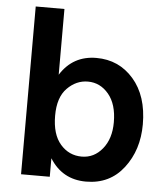

<svg xmlns="http://www.w3.org/2000/svg" viewBox="-52 -753 698 806"><g transform="rotate(5 297.5 -350.0)"><path d="M313 -96Q365 -96 400 -139Q435 -182 435 -251Q435 -327 399.5 -369.5Q364 -412 312 -412Q263 -412 225 -373.5Q187 -335 187 -258Q187 -179 223 -137.5Q259 -96 313 -96ZM187 -707V-430Q240 -514 339 -514Q434 -514 495.5 -443.5Q557 -373 557 -253Q557 -145 498.5 -69Q440 7 340 7Q240 7 187 -78V0H66V-707Z"/></g></svg>

Font: Hind Semibold
Style: Regular
Weight: 600
Designer: Manushi Parikh, Satya Rajpurohit
Foundry: Indian Type Foundry
Version: Version 1.201;PS 1.0;hotconv 1.0.78;makeotf.lib2.5.61930; tt